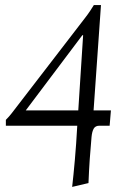

<svg xmlns="http://www.w3.org/2000/svg" viewBox="-20 -493 513 753"><path d="M263 240Q268 197 273.5 135Q279 73 283 0H3V-23Q16 -36 26 -49Q36 -62 46 -75L313 -422Q324 -436 333 -449.5Q342 -463 348 -473H376L347 -60H415L410 0H370Q354 0 347.5 11.5Q341 23 339 44Q335 87 332 131Q329 175 327 225ZM81 -60H287L306 -355H303Z"/></svg>

Font: Bona Nova
Style: Italic
Weight: 400
Italic angle: -4°
Designer: Mateusz Machalski
Foundry: Capitalics
Version: Version 4.001; ttfautohint (v1.8.3)